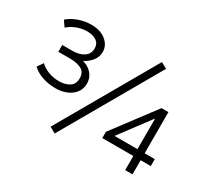

<svg xmlns="http://www.w3.org/2000/svg" viewBox="-142 -977 1371 1248"><g transform="rotate(30 543.0 -352.5)"><path d="M236 -234Q184 -234 136.5 -250Q89 -266 60 -295L90 -338Q114 -314 152 -299.5Q190 -285 234 -285Q277 -285 309 -304.5Q341 -324 341 -368Q341 -414 308 -431.5Q275 -449 221 -449H134V-500H210Q262 -500 295 -522Q328 -544 328 -586Q328 -621 301.5 -639.5Q275 -658 230 -658Q194 -658 156 -644Q118 -630 91 -605L61 -648Q94 -677 140 -693Q186 -709 233 -709Q302 -709 343.5 -675Q385 -641 385 -592Q385 -553 360 -523Q335 -493 305 -479V-477Q331 -470 352.5 -454Q374 -438 386.5 -415Q399 -392 399 -362Q399 -322 376.5 -293Q354 -264 317 -249Q280 -234 236 -234ZM379 23 334 -2 751 -728 796 -703ZM895 0V-106H662V-153L898 -467H950V-158H1026V-106H950V0ZM896 -158V-384H893L709 -138L706 -158Z"/></g></svg>

Font: Nunito Sans 7pt Light
Style: Regular
Weight: 300
Designer: Vernon Adams
Foundry: Vernon Adams
Version: Version 3.101;gftools[0.9.27]